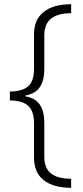

<svg xmlns="http://www.w3.org/2000/svg" viewBox="-20 -734 393 912"><path d="M317.9 158.2Q232.4 157.7 187 121.3Q141.6 85 141.6 13.7V-147.9Q141.6 -206.1 114 -231.4Q86.4 -256.8 26.9 -256.8V-299.3Q86.4 -299.8 114 -324.2Q141.6 -348.6 141.6 -408.2V-570.3Q141.6 -641.1 187.7 -677.5Q233.9 -713.9 317.9 -713.9V-671.4Q253.9 -670.9 222.2 -645.3Q190.4 -619.6 190.4 -564V-403.8Q190.4 -353 169.7 -321Q148.9 -289.1 100.6 -280.3V-276.4Q148.9 -268.1 169.7 -236.1Q190.4 -204.1 190.4 -152.8V9.8Q190.4 64.9 221.9 89.8Q253.4 114.7 317.9 115.2Z"/></svg>

Font: Open Sans Light
Style: Regular
Weight: 300
Designer: Monotype Design Team
Foundry: Monotype Imaging Inc.
Version: Version 3.000; ttfautohint (v1.8.4)